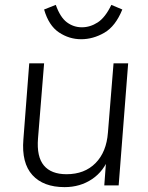

<svg xmlns="http://www.w3.org/2000/svg" viewBox="-20 -761 609 788"><path d="M245 7Q158 7 113 -42.5Q68 -92 76 -189L100 -501H161L136 -193Q130 -118 160 -82Q190 -46 253 -46Q327 -46 372 -91.5Q417 -137 423 -217L446 -501H506L467 0H408L416 -108L429 -120Q407 -59 358 -26Q309 7 245 7ZM313 -600Q264 -600 222 -628Q180 -656 161 -722L209 -741Q227 -690 254.5 -669.5Q282 -649 316 -649Q350 -649 381 -669Q412 -689 437 -741L482 -722Q454 -653 408 -626.5Q362 -600 313 -600Z"/></svg>

Font: Muli Light
Style: Italic
Weight: 300
Italic angle: -4.541°
Designer: Vernon Adams
Foundry: Vernon Adams
Version: Version 2.100; ttfautohint (v1.8.1.43-b0c9)